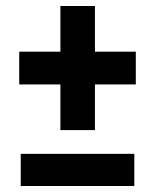

<svg xmlns="http://www.w3.org/2000/svg" viewBox="-20 -619 517 639"><path d="M49 -107H427V0H49ZM296 -447H432V-338H296V-186H181V-338H44V-447H181V-599H296Z"/></svg>

Font: Fira Sans Condensed SemiBold
Style: Regular
Weight: 600
Width: 3
Designer: bBox Type GmbH & Carrois Corporate GbR & Edenspiekermann AG
Foundry: bBox Type GmbH & Carrois Corporate GbR & Edenspiekermann AG
Version: Version 4.301